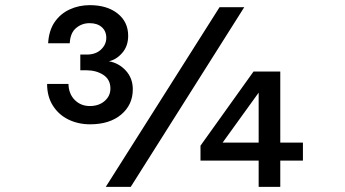

<svg xmlns="http://www.w3.org/2000/svg" viewBox="-20 -726 1340 746"><path d="M330 -243Q284 -243 246 -261.5Q208 -280 185.5 -315.5Q163 -351 163 -400H246Q247 -361 270.5 -337.5Q294 -314 329 -314Q364 -314 386.5 -333.5Q409 -353 409 -382Q409 -417 381.5 -435Q354 -453 315 -453H292V-514H317Q352 -514 372.5 -533.5Q393 -553 393 -579Q393 -605 375.5 -620.5Q358 -636 328 -636Q298 -636 275.5 -617Q253 -598 251 -558H167Q170 -608 192.5 -640.5Q215 -673 251 -689.5Q287 -706 329 -706Q396 -706 437 -673.5Q478 -641 478 -587Q478 -547 455 -520.5Q432 -494 403 -488Q442 -481 469 -451.5Q496 -422 496 -379Q496 -319 451 -281Q406 -243 330 -243ZM391 0 833 -698H929L488 0ZM985 0V-102H759V-160L965 -448H1069V-172H1157V-102H1069V0ZM845 -172H985V-366Z"/></svg>

Font: Azeret Mono Thin
Style: Regular
Weight: 400
Version: Version 1.002